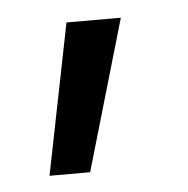

<svg xmlns="http://www.w3.org/2000/svg" viewBox="-31 -138 286 292"><g transform="rotate(-5 111.5 8.0)"><path d="M34 123 80 -107H163L96 123Z"/></g></svg>

Font: Titillium Web
Style: Regular
Weight: 400
Version: Version 1.002;PS 57.000;hotconv 1.0.70;makeotf.lib2.5.55311